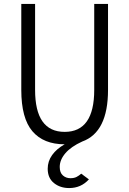

<svg xmlns="http://www.w3.org/2000/svg" viewBox="-20 -720 656 974"><path d="M528 -700V-264Q528 -49 397 -2Q340 24 311.5 57.5Q283 91 283 127Q283 156 299 170Q315 184 337 184Q356 184 368.5 177.5Q381 171 392 161L431 190Q391 234 331 234Q285 234 253.5 208.5Q222 183 222 136Q222 98 244.5 66.5Q267 35 308 12Q201 12 144.5 -54Q88 -120 88 -264V-700H158V-264Q158 -51 308 -51Q458 -51 458 -264V-700Z"/></svg>

Font: Overpass Mono Light
Style: Regular
Weight: 300
Monospace: yes
Designer: Delve Withrington, Dave Bailey
Foundry: Delve Fonts
Version: Version 1.000;DELV;Overpass